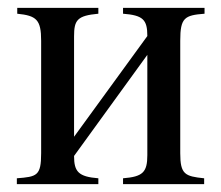

<svg xmlns="http://www.w3.org/2000/svg" viewBox="-20 -470 565 490"><path d="M502 -450H294V-435C345 -431 356 -420 356 -378L169 -121V-377C169 -419 177 -430 231 -435V-450H24V-435C73 -430 85 -420 85 -366V-79C85 -21 74 -19 23 -15V0H231V-15C180 -19 169 -32 169 -72L356 -330V-74C356 -30 344 -19 294 -15V0H501V-15C452 -20 440 -25 440 -79V-366C440 -425 451 -431 502 -435Z"/></svg>

Font: XITS Math
Style: Regular
Weight: 400
Designer: MicroPress Inc., with final additions and corrections provided by Coen Hoffman, Elsevier (retired)
Version: Version 1.302